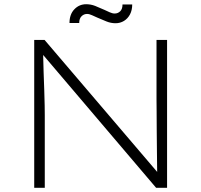

<svg xmlns="http://www.w3.org/2000/svg" viewBox="-20 -889 952 909"><path d="M142 0V-700H191L737 -60L726 -33Q724 -44 724 -82Q724 -120 723 -170.5Q722 -221 722 -272Q722 -323 721.5 -362.5Q721 -402 721 -417V-700H771V0H719L174 -641L184 -669Q184 -654 184.5 -621Q185 -588 186.5 -546.5Q188 -505 189.5 -463.5Q191 -422 191.5 -389.5Q192 -357 192 -344V0ZM527 -779Q505 -779 484 -787.5Q463 -796 440 -806Q428 -811 415.5 -817Q403 -823 392 -823Q377 -823 366 -812Q355 -801 355 -780H309Q309 -821 332 -845Q355 -869 388 -869Q410 -869 430.5 -861Q451 -853 475 -842Q486 -837 499 -831Q512 -825 523 -825Q538 -825 549 -835.5Q560 -846 560 -868H606Q606 -841 595.5 -821Q585 -801 567 -790Q549 -779 527 -779Z"/></svg>

Font: Lexend Exa ExtraLight
Style: Regular
Weight: 250
Designer: Bonnie Shaver-Troup, Thomas Jockin
Foundry: Lexend
Version: Version 1.007